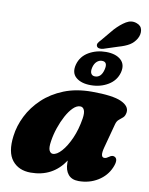

<svg xmlns="http://www.w3.org/2000/svg" viewBox="-99 -980 830 1066"><g transform="rotate(10 316.5 -447.0)"><path d="M527 -194.5Q511.5 -137 537 -137Q544.5 -137 549.5 -139.8Q554.5 -142.5 563 -148Q579.5 -160.5 593.5 -153Q615.5 -141 595.5 -94Q574.5 -44.5 526.8 -15Q479 14.5 418.5 14.5Q379.5 14.5 359.8 -9.5Q340 -33.5 340 -75Q340 -81 340 -87.5Q272.5 14.5 148.5 14.5Q80.5 14.5 44 -31Q7.5 -76.5 19.5 -169Q26.5 -227 54.8 -283.5Q83 -340 131.8 -386Q180.5 -432 249 -459.5Q317.5 -487 406 -487Q524 -487 572 -465Q620 -443 615.5 -407.5Q612.5 -387 602 -377.5Q591.5 -368 580 -359Q568.5 -350 563.5 -331ZM230 -177.5Q224 -139 231.5 -124.2Q239 -109.5 251.5 -109.5Q274 -109.5 300.2 -138.8Q326.5 -168 348.8 -218.2Q371 -268.5 381 -331.5Q386 -363.5 379 -379.5Q372 -395.5 356.5 -395.5Q336.5 -395.5 316.5 -375.8Q296.5 -356 279 -323.8Q261.5 -291.5 248.5 -253.2Q235.5 -215 230 -177.5ZM464 -847Q495 -880.5 524.5 -898.2Q554 -916 584 -905Q610.5 -896 615 -871.8Q619.5 -847.5 606 -823Q591.5 -798 568.5 -783.8Q545.5 -769.5 506.5 -758.5L426.5 -732.5Q413.5 -729 403.2 -731Q393 -733 389.5 -741Q385.5 -750 391 -759Q396.5 -768 405.5 -777ZM392.5 -521.5Q338.5 -521.5 309 -546.8Q279.5 -572 292 -620Q305 -667.5 348.2 -692.8Q391.5 -718 445 -718Q500 -718 529 -692Q558 -666 546 -620Q533.5 -573.5 490.5 -547.5Q447.5 -521.5 392.5 -521.5ZM431.5 -665.5Q415.5 -665.5 402.5 -653.8Q389.5 -642 384 -620Q378.5 -597.5 385.2 -585.5Q392 -573.5 407.5 -573.5Q442.5 -573.5 454 -620Q465.5 -665.5 431.5 -665.5Z"/></g></svg>

Font: Fraunces 9pt S050 Black
Style: Italic
Weight: 900
Italic angle: -16°
Version: Version 1.000; ttfautohint (v1.8.3)